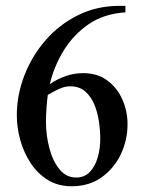

<svg xmlns="http://www.w3.org/2000/svg" viewBox="-20 -632 495 663"><path d="M413.1 -589.4Q338.4 -584.5 285.4 -547.9Q232.4 -511.2 199.2 -456.3Q166 -401.4 151.9 -341.3Q177.2 -358.9 206.3 -369.1Q235.4 -379.4 267.6 -379.4Q316.9 -379.4 350.8 -354Q384.8 -328.6 402.6 -288.3Q420.4 -248 420.4 -203.1Q420.4 -147.9 397 -98.9Q373.5 -49.8 330.3 -19.3Q287.1 11.2 227.5 11.2Q180.7 11.2 145 -10.7Q109.4 -32.7 85.7 -69.1Q62 -105.5 50 -148.4Q38.1 -191.4 38.1 -233.4Q38.1 -304.2 64.2 -371.6Q90.3 -439 137.7 -493.4Q185.1 -547.9 250 -579.8Q314.9 -611.8 392.1 -611.8H413.1ZM326.2 -152.8Q326.2 -181.2 321.5 -212.9Q316.9 -244.6 305.4 -272Q293.9 -299.3 273.7 -316.7Q253.4 -334 222.2 -334Q202.6 -334 180.9 -323.5Q159.2 -313 145 -304.2Q142.6 -285.2 140.6 -259.5Q138.7 -233.9 138.7 -212.4Q138.7 -166 150.1 -121.6Q161.6 -77.1 184.8 -48.1Q208 -19 243.2 -19Q271.5 -19 289.8 -37.8Q308.1 -56.6 317.1 -87.2Q326.2 -117.7 326.2 -152.8Z"/></svg>

Font: Scheherazade New Medium
Style: Regular
Weight: 500
Designer: SIL International
Foundry: SIL International
Version: Version 4.000